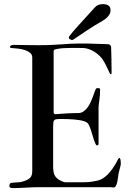

<svg xmlns="http://www.w3.org/2000/svg" viewBox="-20 -932 650 956"><path d="M140.6 -645.5Q140.6 -660.2 129.9 -668.9Q119.1 -677.7 103.5 -682.9Q87.9 -688 70.3 -689.9Q52.7 -691.9 39.1 -692.9Q35.6 -692.9 32.7 -693.6Q29.8 -694.3 29.8 -698.7Q29.8 -701.7 32.2 -703.6Q34.7 -705.6 38.1 -706.8Q41.5 -708 44.9 -708.3Q48.3 -708.5 50.8 -708.5Q54.2 -708.5 65.4 -708.3Q76.7 -708 93.3 -707.8Q109.9 -707.5 130.1 -707.3Q150.4 -707 172.4 -707Q210 -707 237.1 -708.3Q264.2 -709.5 286.4 -711.2Q308.6 -712.9 328.9 -714.1Q349.1 -715.3 372.6 -715.3Q381.8 -715.3 388.9 -715.3Q396 -715.3 403.3 -715.3Q410.6 -715.3 419.7 -715.1Q428.7 -714.8 441.7 -714.4Q454.6 -713.9 473.4 -713.4Q492.2 -712.9 519 -711.9Q524.4 -711.4 528.3 -708Q532.2 -704.6 533.2 -699.2Q534.2 -665.5 534.9 -635Q535.6 -604.5 535.6 -570.3Q535.6 -562.5 533.2 -562.5Q532.2 -562.5 530.3 -563Q528.3 -563.5 527.3 -565.9Q523.4 -573.7 519 -583Q514.6 -592.3 510 -601.8Q505.4 -611.3 500.7 -620.1Q496.1 -628.9 491.7 -635.3Q485.4 -644.5 475.1 -654.5Q464.8 -664.6 452.1 -672.9Q439.5 -681.2 425 -686.5Q410.6 -691.9 396.5 -692.9Q387.7 -692.9 381.1 -693.1Q374.5 -693.4 368.2 -693.4Q361.8 -693.4 355 -693.4Q348.1 -693.4 338.9 -693.4Q319.8 -693.4 299.6 -692.4Q279.3 -691.4 260.3 -687.5Q255.9 -686.5 251.5 -684.8Q247.1 -683.1 247.1 -676.8V-371.6Q248 -365.2 253.9 -363.3Q281.7 -365.7 313.2 -367.4Q344.7 -369.1 372.6 -369.1Q386.2 -370.1 397.2 -378.2Q408.2 -386.2 416.5 -397.7Q424.8 -409.2 431.2 -423.1Q437.5 -437 442.4 -450.2Q447.3 -463.4 450.9 -473.9Q454.6 -484.4 458 -489.7Q459.5 -492.2 460.9 -492.7Q462.4 -493.2 469.2 -493.2Q472.2 -493.2 475.3 -491.9Q478.5 -490.7 478.5 -488.3Q478.5 -470.7 477.3 -457Q476.1 -443.4 474.6 -432.6Q473.1 -421.9 471.9 -412.8Q470.7 -403.8 470.7 -395.5V-212.9Q469.7 -211.4 468.3 -210.4Q465.8 -208 463.4 -208Q459.5 -208 455.8 -215.1Q452.1 -222.2 448.5 -232.9Q444.8 -243.7 441.2 -256.8Q437.5 -270 433.3 -282.7Q429.2 -295.4 424.6 -305.7Q419.9 -315.9 414.1 -320.8Q408.7 -325.2 398.4 -328.6Q388.2 -332 375.2 -334Q362.3 -335.9 347.7 -337.2Q333 -338.4 319.6 -338.9Q306.2 -339.4 294.4 -339.4Q282.7 -339.4 275.9 -339.4Q265.1 -339.4 259 -338.1Q252.9 -336.9 249.8 -333Q246.6 -329.1 245.6 -321.8Q244.6 -314.5 244.6 -301.8V-105Q244.6 -90.8 246.1 -80.1Q247.6 -69.3 251.2 -61.3Q254.9 -53.2 261 -47.1Q267.1 -41 275.9 -35.6Q282.7 -31.7 291.3 -28.1Q299.8 -24.4 307.1 -24.4H383.8Q395 -24.4 404.1 -24.7Q413.1 -24.9 422.4 -25.6Q431.6 -26.4 441.9 -28.1Q452.1 -29.8 465.8 -32.7Q480.5 -36.1 493.2 -44.4Q505.9 -52.7 517.3 -64.5Q528.8 -76.2 539.1 -90.8Q549.3 -105.5 558.6 -121.6Q560.1 -124 564 -132.1Q567.9 -140.1 572.3 -144.5Q572.8 -145.5 574.7 -145.5Q576.7 -145.5 578.1 -142.1Q581.5 -135.7 581.5 -116.7Q581.5 -110.8 578.1 -98.9Q574.7 -86.9 572.3 -76.2Q569.8 -67.4 568.4 -54.2Q566.9 -41 564.5 -28.6Q562 -16.1 557.4 -7.3Q552.7 1.5 544.9 1.5Q542 1.5 540 1.2Q538.1 1 536.6 1Q535.2 0 528.3 0H168.5Q157.2 0 141.4 0.7Q125.5 1.5 109.4 2.2Q93.3 2.9 78.9 3.7Q64.5 4.4 56.2 4.4H42.5Q37.1 4.4 31.7 2.2Q26.4 0 26.4 -4.9Q26.4 -9.3 27.6 -13.7Q28.8 -18.1 33.2 -20.5Q34.2 -21 37.8 -21.5Q41.5 -22 45.9 -22.5Q50.3 -22.9 54.2 -23.2Q58.1 -23.4 60.1 -23.4Q71.8 -24.4 79.6 -25.1Q87.4 -25.9 98.1 -29.8Q119.1 -36.1 129.9 -46.6Q140.6 -57.1 140.6 -80.1ZM529.3 -871.1Q527.3 -861.3 517.3 -849.6Q507.3 -837.9 490.2 -828.1Q471.2 -817.4 451.4 -805.2Q431.6 -793 412.8 -780.5Q394 -768.1 377 -756.3Q359.9 -744.6 345.2 -734.9Q340.3 -732.4 338.4 -732.4Q337.9 -732.4 337.6 -732.7Q337.4 -732.9 336.9 -732.9Q333 -733.9 327.4 -737.1Q321.8 -740.2 322.8 -745.6Q322.8 -746.6 323.2 -748Q323.7 -749.5 324.7 -751Q338.4 -770 370.1 -804.7Q401.9 -839.4 452.1 -895Q459 -903.3 469.7 -907.5Q480.5 -911.6 492.2 -911.6Q494.6 -911.6 497.3 -911.4Q500 -911.1 502.9 -910.6Q518.1 -908.2 524.2 -900.6Q530.3 -893.1 530.3 -881.3Q530.3 -878.9 530 -876.2Q529.8 -873.5 529.3 -871.1Z"/></svg>

Font: IM FELL French Canon
Style: Regular
Weight: 400
Designer: Igino Marini
Foundry: Igino Marini,
Version: 3.00